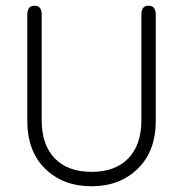

<svg xmlns="http://www.w3.org/2000/svg" viewBox="-20 -648 645 677"><path d="M478.5 -596.7Q478.5 -627.9 503.9 -627.9Q529.3 -627.9 529.3 -595.7V-222.7Q529.3 -115.2 465.8 -53.2Q402.3 8.8 302.7 8.8Q203.1 8.8 139.6 -52.7Q76.2 -114.3 76.2 -222.7V-595.7Q76.2 -627.9 101.6 -627.9Q127 -627.9 127 -596.7V-223.6Q127 -137.7 172.9 -89.8Q218.8 -42 302.7 -42Q386.7 -42 432.6 -89.8Q478.5 -137.7 478.5 -223.6Z"/></svg>

Font: Jura
Style: Book
Weight: 400
Version: Version 2.5